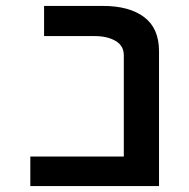

<svg xmlns="http://www.w3.org/2000/svg" viewBox="-20 -629 640 649"><path d="M82.5 -100H398.5V-442Q398.5 -474.5 370.5 -490.8Q342.5 -507 300.5 -507H129V-609H327.5Q417 -609 467.2 -571.2Q517.5 -533.5 517.5 -456V0H82.5Z"/></svg>

Font: JuliaMono Medium
Style: Regular
Weight: 500
Monospace: yes
Designer: cormullion
Foundry: corm
Version: Version 0.054; ttfautohint (v1.8.4)